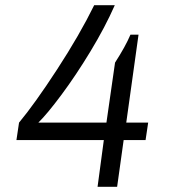

<svg xmlns="http://www.w3.org/2000/svg" viewBox="-20 -716 655 736"><path d="M127 -246H388L421 -476Q461 -538 480 -583H511L464 -246H548L538 -179H454L429 0H354L378 -179H43L53 -246Q113 -318 199 -450Q285 -582 341 -696H420Q383 -612 327 -519.5Q271 -427 215.5 -352.5Q160 -278 127 -246Z"/></svg>

Font: Chivo Light Italic
Style: Regular
Weight: 300
Italic angle: -8.05°
Designer: Hector Gatti
Foundry: Omnibus-Type
Version: Version 1.007